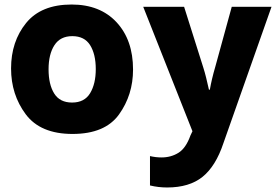

<svg xmlns="http://www.w3.org/2000/svg" viewBox="-20 -583 1240 850"><path d="M569 -275Q569 -406 496 -484.5Q423 -563 297 -563Q162 -563 95.5 -481Q29 -399 29 -280Q29 -164 94 -77Q159 10 301 10Q445 10 507 -76.5Q569 -163 569 -275ZM195 -276Q195 -343 221 -383Q247 -423 300 -423Q354 -423 379 -383Q404 -343 404 -277Q404 -212 379 -170.5Q354 -129 299 -129Q245 -129 220 -169Q195 -209 195 -276ZM969 51 1182 -553H1006L933 -287Q925 -260 919 -234.5Q913 -209 909 -186H905Q898 -217 892.5 -239.5Q887 -262 880 -284L795 -553H614L832 -2L823 17Q803 73 770 93.5Q737 114 695 114Q670 114 644 108V238Q681 247 720 247Q818 247 876.5 200Q935 153 969 51Z"/></svg>

Font: Noto Sans Mono UI ExtraBold
Style: Regular
Weight: 800
Designer: Monotype Design team
Foundry: Monotype Imaging Inc.
Version: 1.000